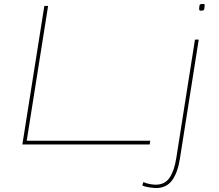

<svg xmlns="http://www.w3.org/2000/svg" viewBox="-20 -730 1108 970"><path d="M93 0 204 -700H223L115 -19H739L736 0ZM1003 -710Q1011 -710 1012.5 -709Q1014 -708 1014 -703Q1013 -683 1009.5 -679.5Q1006 -676 995 -676Q986 -676 986 -684Q987 -704 990 -707Q993 -710 1003 -710ZM984 -530 889 71Q878 142 849.5 181Q821 220 768 220Q760 220 736.5 217Q713 214 699 207L704 190Q724 198 740 200.5Q756 203 767 203Q813 203 837 167.5Q861 132 871 66L965 -530Z"/></svg>

Font: Georama ExtraExtended Thin
Style: Italic
Weight: 100
Width: 8
Italic angle: -9°
Designer: Jean-Baptiste Levee
Foundry: Production Type
Version: Version 1.000